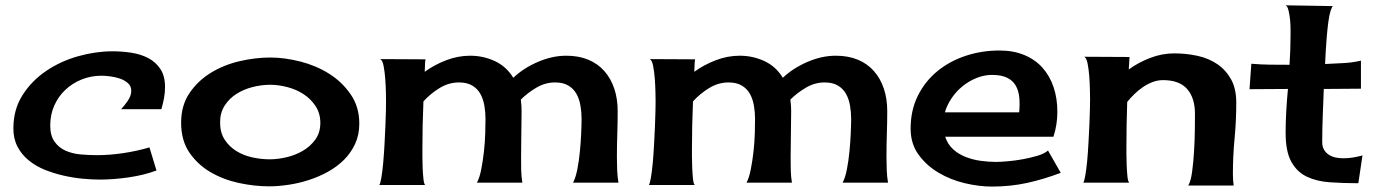

<svg xmlns="http://www.w3.org/2000/svg" viewBox="-20 -687 5179 722"><path d="M473.6 -345.7Q473.6 -363.3 460.9 -374.5Q448.2 -385.7 430.7 -391.6Q413.1 -397.5 394 -399.9Q375 -402.3 362.3 -402.3Q322.3 -402.3 287.1 -388.2Q252 -374 225.6 -349.1Q199.2 -324.2 184.1 -290Q168.9 -255.9 168.9 -214.8Q168.9 -176.8 185.1 -154.3Q201.2 -131.8 226.1 -120.6Q251 -109.4 282.2 -106.4Q313.5 -103.5 344.7 -103.5Q392.6 -103.5 444.3 -111.3Q496.1 -119.1 542 -132.8L568.4 -45.9Q521.5 -28.3 463.9 -20Q406.2 -11.7 355.5 -11.7Q325.2 -11.7 289.6 -15.1Q253.9 -18.6 217.8 -26.9Q181.6 -35.2 147.9 -48.8Q114.3 -62.5 87.9 -84Q61.5 -105.5 45.9 -135.3Q30.3 -165 30.3 -204.1Q30.3 -275.4 64.9 -329.6Q99.6 -383.8 153.8 -420.4Q208 -457 273.9 -475.6Q339.8 -494.1 403.3 -494.1Q438.5 -494.1 473.6 -488.8Q508.8 -483.4 537.1 -468.8Q565.4 -454.1 583 -427.7Q600.6 -401.4 600.6 -359.4Q600.6 -337.9 596.7 -317.4Q592.8 -296.9 586.9 -276.4H435.5Q448.2 -290 460.9 -308.6Q473.6 -327.1 473.6 -345.7Z M996.1 -470.7Q1049.8 -470.7 1109.4 -455.6Q1168.9 -440.4 1217.8 -409.7Q1266.6 -378.9 1298.8 -332Q1331.1 -285.2 1331.1 -221.7Q1331.1 -179.7 1315.4 -146Q1299.8 -112.3 1273.9 -86.4Q1248 -60.5 1213.9 -41.5Q1179.7 -22.5 1142.1 -10.3Q1104.5 2 1065.4 7.8Q1026.4 13.7 992.2 13.7Q936.5 13.7 877.9 1Q819.3 -11.7 771 -40Q722.7 -68.4 691.9 -113.8Q661.1 -159.2 661.1 -225.6Q661.1 -291 692.9 -337.4Q724.6 -383.8 773.4 -413.6Q822.3 -443.4 881.3 -457Q940.4 -470.7 996.1 -470.7ZM807.6 -226.6Q807.6 -188.5 824.7 -162.1Q841.8 -135.7 868.7 -119.1Q895.5 -102.5 928.7 -95.2Q961.9 -87.9 994.1 -87.9Q1024.4 -87.9 1057.6 -95.7Q1090.8 -103.5 1119.1 -120.1Q1147.5 -136.7 1166 -162.6Q1184.6 -188.5 1184.6 -224.6Q1184.6 -260.7 1167 -287.6Q1149.4 -314.5 1122.1 -332.5Q1094.7 -350.6 1061 -359.4Q1027.3 -368.2 996.1 -368.2Q963.9 -368.2 930.7 -359.9Q897.5 -351.6 870.1 -334.5Q842.8 -317.4 825.2 -290.5Q807.6 -263.7 807.6 -226.6Z M2134.8 0Q2144.5 -17.6 2150.9 -49.8Q2157.2 -82 2160.6 -117.2Q2164.1 -152.3 2165.5 -186Q2167 -219.7 2167 -240.2Q2167 -265.6 2162.6 -290.5Q2158.2 -315.4 2147.5 -334.5Q2136.7 -353.5 2117.2 -365.2Q2097.7 -377 2067.4 -377Q2030.3 -377 1997.1 -357.4Q1963.9 -337.9 1938.5 -312.5Q1941.4 -290 1941.4 -269.5Q1941.4 -225.6 1940.4 -182.6Q1939.5 -139.6 1939.5 -95.7Q1939.5 -71.3 1939.9 -47.4Q1940.4 -23.4 1944.3 0H1773.4Q1783.2 -17.6 1789.6 -49.8Q1795.9 -82 1799.8 -117.2Q1803.7 -152.3 1804.7 -186Q1805.7 -219.7 1805.7 -240.2Q1805.7 -265.6 1801.3 -290.5Q1796.9 -315.4 1786.1 -334.5Q1775.4 -353.5 1755.9 -365.2Q1736.3 -377 1706.1 -377Q1667 -377 1632.3 -355.5Q1597.7 -334 1572.3 -305.7Q1570.3 -260.7 1569.3 -215.8Q1568.4 -170.9 1568.4 -125Q1568.4 -118.2 1568.4 -98.1Q1568.4 -78.1 1569.3 -55.7Q1570.3 -33.2 1572.3 -14.2Q1574.2 4.9 1579.1 8.8H1406.2Q1410.2 3.9 1414.1 -19Q1418 -42 1420.9 -73.7Q1423.8 -105.5 1425.8 -142.1Q1427.7 -178.7 1429.2 -211.9Q1430.7 -245.1 1431.2 -270.5Q1431.6 -295.9 1431.6 -305.7Q1431.6 -313.5 1431.2 -338.4Q1430.7 -363.3 1428.7 -390.1Q1426.8 -417 1422.4 -439.5Q1418 -461.9 1409.2 -464.8L1580.1 -463.9Q1578.1 -453.1 1578.1 -440.9Q1578.1 -428.7 1577.1 -417Q1613.3 -443.4 1657.7 -460.4Q1702.1 -477.5 1748 -477.5Q1796.9 -477.5 1840.3 -457.5Q1883.8 -437.5 1910.2 -394.5Q1948.2 -430.7 2002.4 -454.1Q2056.6 -477.5 2109.4 -477.5Q2156.2 -477.5 2192.4 -462.4Q2228.5 -447.3 2252.9 -419.4Q2277.3 -391.6 2290 -353.5Q2302.7 -315.4 2302.7 -269.5Q2302.7 -225.6 2301.3 -182.6Q2299.8 -139.6 2299.8 -95.7Q2299.8 -71.3 2300.8 -47.4Q2301.8 -23.4 2305.7 0Z M3148.4 0Q3158.2 -17.6 3164.6 -49.8Q3170.9 -82 3174.3 -117.2Q3177.7 -152.3 3179.2 -186Q3180.7 -219.7 3180.7 -240.2Q3180.7 -265.6 3176.3 -290.5Q3171.9 -315.4 3161.1 -334.5Q3150.4 -353.5 3130.9 -365.2Q3111.3 -377 3081.1 -377Q3043.9 -377 3010.7 -357.4Q2977.5 -337.9 2952.1 -312.5Q2955.1 -290 2955.1 -269.5Q2955.1 -225.6 2954.1 -182.6Q2953.1 -139.6 2953.1 -95.7Q2953.1 -71.3 2953.6 -47.4Q2954.1 -23.4 2958 0H2787.1Q2796.9 -17.6 2803.2 -49.8Q2809.6 -82 2813.5 -117.2Q2817.4 -152.3 2818.4 -186Q2819.3 -219.7 2819.3 -240.2Q2819.3 -265.6 2814.9 -290.5Q2810.5 -315.4 2799.8 -334.5Q2789.1 -353.5 2769.5 -365.2Q2750 -377 2719.7 -377Q2680.7 -377 2646 -355.5Q2611.3 -334 2585.9 -305.7Q2584 -260.7 2583 -215.8Q2582 -170.9 2582 -125Q2582 -118.2 2582 -98.1Q2582 -78.1 2583 -55.7Q2584 -33.2 2585.9 -14.2Q2587.9 4.9 2592.8 8.8H2419.9Q2423.8 3.9 2427.7 -19Q2431.6 -42 2434.6 -73.7Q2437.5 -105.5 2439.5 -142.1Q2441.4 -178.7 2442.9 -211.9Q2444.3 -245.1 2444.8 -270.5Q2445.3 -295.9 2445.3 -305.7Q2445.3 -313.5 2444.8 -338.4Q2444.3 -363.3 2442.4 -390.1Q2440.4 -417 2436 -439.5Q2431.6 -461.9 2422.9 -464.8L2593.8 -463.9Q2591.8 -453.1 2591.8 -440.9Q2591.8 -428.7 2590.8 -417Q2627 -443.4 2671.4 -460.4Q2715.8 -477.5 2761.7 -477.5Q2810.5 -477.5 2854 -457.5Q2897.5 -437.5 2923.8 -394.5Q2961.9 -430.7 3016.1 -454.1Q3070.3 -477.5 3123 -477.5Q3169.9 -477.5 3206.1 -462.4Q3242.2 -447.3 3266.6 -419.4Q3291 -391.6 3303.7 -353.5Q3316.4 -315.4 3316.4 -269.5Q3316.4 -225.6 3314.9 -182.6Q3313.5 -139.6 3313.5 -95.7Q3313.5 -71.3 3314.5 -47.4Q3315.4 -23.4 3319.3 0Z M3710 14.6Q3662.1 14.6 3608.4 2Q3554.7 -10.7 3509.3 -37.6Q3463.9 -64.5 3434.1 -105.5Q3404.3 -146.5 3404.3 -203.1Q3404.3 -272.5 3431.6 -327.1Q3459 -381.8 3504.9 -419.4Q3550.8 -457 3611.3 -477.1Q3671.9 -497.1 3738.3 -497.1Q3791 -497.1 3832 -480Q3873 -462.9 3900.4 -432.1Q3927.7 -401.4 3941.9 -359.4Q3956.1 -317.4 3956.1 -266.6Q3956.1 -217.8 3941.4 -172.9H3534.2Q3543.9 -143.6 3564.9 -125Q3585.9 -106.4 3612.8 -96.2Q3639.6 -85.9 3669.4 -82Q3699.2 -78.1 3725.6 -78.1Q3742.2 -78.1 3770 -80.6Q3797.9 -83 3827.1 -88.4Q3856.4 -93.8 3882.3 -101.6Q3908.2 -109.4 3920.9 -121.1L3968.8 -37.1Q3904.3 -12.7 3841.8 1Q3779.3 14.6 3710 14.6ZM3710 -405.3Q3680.7 -405.3 3651.9 -393.6Q3623 -381.8 3599.6 -362.8Q3576.2 -343.8 3558.6 -317.9Q3541 -292 3533.2 -264.6H3812.5Q3815.4 -293.9 3813 -319.8Q3810.5 -345.7 3799.8 -364.7Q3789.1 -383.8 3767.6 -394.5Q3746.1 -405.3 3710 -405.3Z M4628.9 -300.8Q4628.9 -233.4 4622.6 -167Q4616.2 -100.6 4616.2 -33.2Q4616.2 -10.7 4619.1 10.7H4448.2Q4458 -4.9 4462.9 -41.5Q4467.8 -78.1 4470.2 -119.6Q4472.7 -161.1 4473.1 -199.7Q4473.6 -238.3 4473.6 -258.8Q4473.6 -318.4 4444.3 -352.1Q4415 -385.7 4353.5 -385.7Q4333 -385.7 4314 -378.4Q4294.9 -371.1 4277.8 -359.4Q4260.7 -347.7 4245.6 -333Q4230.5 -318.4 4218.8 -303.7Q4215.8 -218.8 4215.8 -133.8Q4215.8 -127 4215.8 -106.9Q4215.8 -86.9 4216.8 -64.5Q4217.8 -42 4219.7 -22.9Q4221.7 -3.9 4226.6 0H4053.7Q4057.6 -5.9 4061.5 -28.8Q4065.4 -51.8 4068.4 -83.5Q4071.3 -115.2 4073.2 -151.4Q4075.2 -187.5 4076.7 -220.7Q4078.1 -253.9 4078.6 -279.3Q4079.1 -304.7 4079.1 -314.5Q4079.1 -322.3 4078.6 -347.2Q4078.1 -372.1 4076.2 -398.9Q4074.2 -425.8 4069.8 -448.2Q4065.4 -470.7 4056.6 -473.6L4227.5 -472.7L4224.6 -425.8Q4260.7 -452.1 4305.2 -469.2Q4349.6 -486.3 4395.5 -486.3Q4440.4 -486.3 4482.9 -477.1Q4525.4 -467.8 4557.6 -445.8Q4589.8 -423.8 4609.4 -388.7Q4628.9 -353.5 4628.9 -300.8Z M4952.1 -152.3Q4952.1 -135.7 4959 -124Q4965.8 -112.3 4977.1 -105Q4988.3 -97.7 5002.4 -94.7Q5016.6 -91.8 5031.2 -91.8Q5049.8 -91.8 5067.9 -94.7Q5085.9 -97.7 5103.5 -102.5L5087.9 2Q5031.2 2 4981.4 -1.5Q4931.6 -4.9 4894.5 -22.5Q4857.4 -40 4835.9 -78.6Q4814.5 -117.2 4814.5 -187.5Q4814.5 -228.5 4816.9 -270Q4819.3 -311.5 4823.2 -352.5L4678.7 -351.6L4685.5 -447.3Q4720.7 -444.3 4756.8 -443.8Q4793 -443.4 4829.1 -443.4Q4831.1 -471.7 4832 -498.5Q4833 -525.4 4833 -553.7Q4833 -559.6 4833 -577.1Q4833 -594.7 4831.1 -613.8Q4829.1 -632.8 4825.2 -648.4Q4821.3 -664.1 4814.5 -667L4994.1 -664.1Q4990.2 -664.1 4988.3 -658.2Q4986.3 -652.3 4984.4 -649.4Q4978.5 -630.9 4975.1 -604.5Q4971.7 -578.1 4969.2 -549.3Q4966.8 -520.5 4965.3 -493.7Q4963.9 -466.8 4962.9 -446.3Q4996.1 -448.2 5030.3 -449.7Q5064.5 -451.2 5097.7 -459V-353.5L4958 -352.5Q4956.1 -302.7 4954.1 -252.4Q4952.1 -202.1 4952.1 -152.3Z"/></svg>

Font: Cherry Cream Soda
Style: Regular
Weight: 400
Designer: Font Diner, Inc
Foundry: Font Diner, Inc
Version: Version 1.000